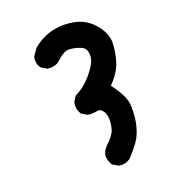

<svg xmlns="http://www.w3.org/2000/svg" viewBox="-91 -639 682 737"><g transform="rotate(-15 250.0 -271.0)"><path d="M289.6 16.6 269 6.8 267.1 5.9 265.6 3.9Q254.4 -12.2 252 -32.2V-33.2V-34.2Q252.9 -40.5 254.6 -46.1Q256.3 -51.8 259.3 -56.9Q262.2 -62 266.1 -66.9V-67.4Q296.4 -100.1 300.8 -122.1Q305.7 -145 302.7 -167.5Q300.3 -188 287.6 -200.2Q281.7 -205.6 276.1 -207Q270.5 -208.5 264.6 -206.5Q245.1 -200.2 227.5 -202.1L225.6 -202.6L224.1 -203.1L204.6 -212.9L202.6 -213.9L201.2 -215.8Q187 -234.4 189.5 -259.8V-261.7L190.4 -263.2L200.2 -282.7L201.7 -285.2L204.1 -286.6Q231.9 -303.2 253.4 -329.6Q274.9 -356 287.6 -382.3Q299.3 -406.2 293.9 -429.7Q289.6 -450.2 270 -456.5Q246.6 -463.9 222.2 -462.9Q200.2 -461.9 169.4 -426.3L168.9 -425.3L168 -424.8Q161.6 -420.4 154.5 -417.5Q147.5 -414.6 139.9 -413.6Q132.3 -412.6 124 -413.1H122.1L120.6 -414.1L101.1 -423.8L99.1 -424.8L98.1 -426.3Q83.5 -442.9 85.9 -468.8V-470.7L87.4 -472.7L103 -500L103.5 -501L104.5 -502Q137.2 -534.7 179.7 -549.3Q221.7 -563.5 269 -558.6Q317.9 -553.2 352.5 -518.6Q359.4 -511.7 365 -504.9Q370.6 -498 375 -491Q379.4 -483.9 382.6 -476.6Q385.7 -469.2 387.9 -461.9Q390.1 -454.6 390.6 -447.3Q393.6 -412.6 385.7 -371.1Q381.8 -351.1 370.8 -329.8Q359.9 -308.6 341.8 -286.6Q366.7 -259.3 380.4 -236.3Q394 -213.4 396.5 -193.4Q401.4 -154.3 397.5 -121.1Q393.1 -86.9 381.8 -62.5Q376 -49.8 365.2 -33.9Q354.5 -18.1 338.9 2L338.4 2.9L337.4 3.4Q318.8 20 293 17.6H291.5Z"/></g></svg>

Font: NaikaiFont
Style: Bold
Weight: 700
Version: Version 1.89